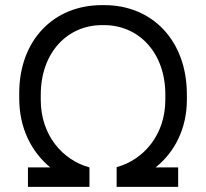

<svg xmlns="http://www.w3.org/2000/svg" viewBox="-20 -729 804 749"><path d="M139 -359C139 -524 243 -631 378 -631H386C521 -631 625 -524 625 -360V-340C625 -202 539 -105 435 -77V0H675V-76H587C661 -135 709 -227 709 -340V-360C709 -572 573 -709 387 -709H377C191 -709 55 -574 55 -365V-345C55 -229 103 -136 176 -76H89V0H329V-76C225 -104 139 -201 139 -339Z"/></svg>

Font: Fixel Text Regular
Style: Regular
Weight: 400
Width: 4
Designer: AlfaBravo + MacPaw
Foundry: Kyrylo Tkachov, Marchela Mozhyna, Serhii Makarenko, Maria Weinstein, Zakhar Kryvoshyya
Version: Version 1.211